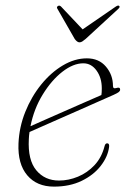

<svg xmlns="http://www.w3.org/2000/svg" viewBox="-20 -669 478 696"><path d="M375.5 -136.5Q371 -101 345.2 -67.8Q319.5 -34.5 276.2 -13.5Q233 7.5 175.5 7.5Q113.5 7.5 78.8 -33.5Q44 -74.5 47 -148.5Q49.5 -208.5 71.8 -263.8Q94 -319 129.5 -362.8Q165 -406.5 208 -432Q251 -457.5 295 -457.5Q338.5 -457.5 364 -427.5Q389.5 -397.5 389.5 -357.5Q389.5 -346 402 -350Q415.5 -354.5 415.5 -344Q415.5 -339.5 410.8 -335.5Q406 -331.5 391.5 -325Q373 -317 341.2 -302.8Q309.5 -288.5 271.8 -272Q234 -255.5 197.2 -239.2Q160.5 -223 131 -210Q101.5 -197 87 -190.5Q85 -177.5 84.5 -164.5Q80.5 -89 111.5 -51.8Q142.5 -14.5 194 -14.5Q228.5 -14.5 262.5 -28.5Q296.5 -42.5 322.5 -70.2Q348.5 -98 359 -139Q361.5 -149.5 368.5 -149.5Q377 -149.5 375.5 -136.5ZM282 -439.5Q245.5 -439.5 206 -408.8Q166.5 -378 134.8 -326.2Q103 -274.5 90.5 -211.5Q109 -220 141.2 -234Q173.5 -248 211.2 -264.8Q249 -281.5 285 -297.2Q321 -313 347.5 -324.5Q349 -333 349 -348.5Q349 -387 330 -413.2Q311 -439.5 282 -439.5ZM290 -527.5Q283.5 -522 278.5 -518.8Q273.5 -515.5 268 -515.5Q260 -515.5 251 -527.5L188.5 -636.5Q183.5 -643.5 190.5 -647.5Q196 -650.5 201.5 -645L279.5 -562.5L399.5 -645Q408.5 -651 412 -647.5Q416.5 -644 408.5 -636.5Z"/></svg>

Font: Fraunces 9pt Thin
Style: Italic
Weight: 100
Italic angle: -16°
Version: Version 1.000;[b76b70a41]